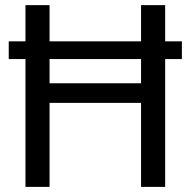

<svg xmlns="http://www.w3.org/2000/svg" viewBox="-20 -731 740 751"><path d="M626 -569.3H691.4V-500H626V0H531.7V-328.6H173.8V0H79.6V-500H14.2V-569.3H79.6V-710.9H173.8V-569.3H531.7V-710.9H626ZM173.8 -405.3H531.7V-500H173.8Z"/></svg>

Font: Roboto
Style: Regular
Weight: 400
Designer: Google
Version: Version 2.001047; 2015